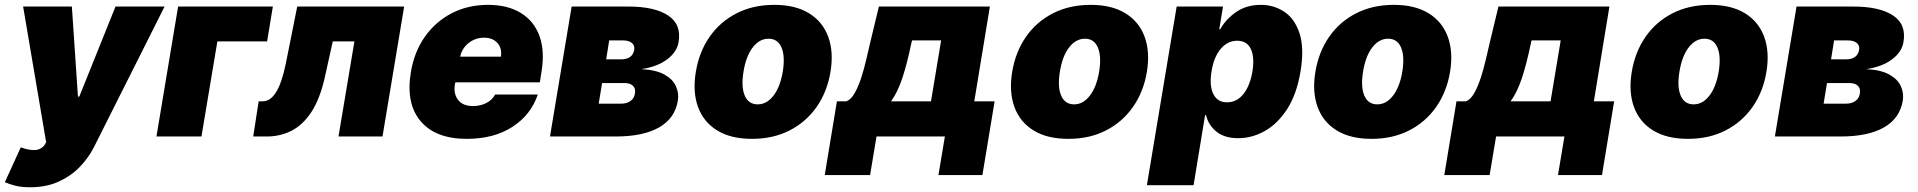

<svg xmlns="http://www.w3.org/2000/svg" viewBox="-46 -573 8053 806"><path d="M81 213.1Q42.6 213.1 16.5 206.1Q-9.6 199.2 -25.6 191.8L41.2 45.5Q75.3 58.2 101.2 56.8Q127.1 55.4 142 34.1L147.7 24.1L51.1 -545.5H255.7L281.2 -167.6H286.9L438.9 -545.5H644.9L348 45.5Q325.3 90.2 288.2 128.4Q251.1 166.5 199.4 189.8Q147.7 213.1 81 213.1Z M1099.4 -545.5 1075.3 -399.1H866.5L799.7 0H610.8L701.7 -545.5Z M1017 0 1039.8 -147.7H1056.8Q1088.8 -147.7 1112.6 -185.4Q1136.4 -223 1153.4 -304L1201.7 -545.5H1650.6L1559.7 0H1375L1441.8 -399.1H1350.9L1318.2 -251.4Q1297.6 -158.4 1261.5 -103.3Q1225.5 -48.3 1177.7 -24.1Q1130 0 1073.9 0Z M1913.4 9.9Q1782.3 9.9 1719.5 -64.6Q1656.6 -139.2 1679 -271.3Q1693.2 -355.8 1737.7 -419Q1782.3 -482.2 1850.3 -517.4Q1918.3 -552.6 2002.8 -552.6Q2085.2 -552.6 2140.4 -518.6Q2195.7 -484.7 2218.6 -422.1Q2241.5 -359.4 2227.3 -272.7L2220.2 -227.3H1865.4L1863.6 -218.8Q1857.2 -179.3 1877 -153.6Q1896.7 -127.8 1940.3 -127.8Q1970.2 -127.8 1995 -140.3Q2019.9 -152.7 2032.7 -176.1H2211.6Q2182.9 -90.9 2105.1 -40.5Q2027.3 9.9 1913.4 9.9ZM1885.7 -335.2H2056.8Q2062.1 -370.4 2042.1 -392.6Q2022 -414.8 1985.8 -414.8Q1950.3 -414.8 1922.1 -393.1Q1893.8 -371.4 1885.7 -335.2Z M2262.8 0 2353.7 -545.5H2592.3Q2701.7 -545.5 2758.5 -508.2Q2815.3 -470.9 2802.6 -396.3Q2796.2 -355.8 2755.7 -324.6Q2715.2 -293.3 2646.3 -282.7Q2707.7 -279.8 2743.1 -260.1Q2778.4 -240.4 2791.5 -211.1Q2804.7 -181.8 2799.7 -150.6Q2787.3 -76 2720.5 -38Q2653.8 0 2538.4 0ZM2467.3 -137.8H2561.1Q2585.2 -137.8 2600.9 -149.1Q2616.5 -160.5 2619.3 -180.4Q2623.2 -201 2611.3 -212.7Q2599.4 -224.4 2575.3 -224.4H2481.5ZM2498.6 -323.9H2561.1Q2609 -323.9 2616.5 -363.6Q2619.3 -382.5 2606.4 -392.9Q2593.4 -403.4 2568.2 -403.4H2511.4Z M3110.8 9.9Q3022 9.9 2964.7 -25.4Q2907.3 -60.7 2884.2 -124.1Q2861.2 -187.5 2875 -271.3Q2888.8 -355.1 2932.9 -418.5Q2976.9 -481.9 3046.2 -517.2Q3115.4 -552.6 3204.5 -552.6Q3293 -552.6 3350.3 -517.2Q3407.7 -481.9 3430.9 -418.5Q3454.2 -355.1 3440.3 -271.3Q3426.5 -187.5 3382.1 -124.1Q3337.7 -60.7 3268.6 -25.4Q3199.6 9.9 3110.8 9.9ZM3134.9 -134.9Q3172.9 -134.9 3201.2 -171.7Q3229.4 -208.5 3240.1 -272.7Q3250.4 -337 3234.6 -373.8Q3218.8 -410.5 3180.4 -410.5Q3142 -410.5 3113.8 -373.8Q3085.6 -337 3075.3 -272.7Q3064.6 -208.5 3080.4 -171.7Q3096.2 -134.9 3134.9 -134.9Z M3416.2 161.9 3467.3 -147.7H3507.1Q3527 -155.2 3542.4 -183.1Q3557.9 -210.9 3570 -248.6Q3582 -286.2 3590.9 -324.8Q3599.8 -363.3 3606.5 -392L3643.5 -545.5H4109.4L4044 -147.7H4129.3L4078.1 161.9H3893.5L3920.5 0H3633.5L3606.5 161.9ZM3694.6 -147.7H3862.2L3904.8 -403.4H3782.7L3779.8 -392Q3761.4 -303.6 3741.8 -244.9Q3722.3 -186.1 3694.6 -147.7Z M4438.9 9.9Q4350.1 9.9 4292.8 -25.4Q4235.4 -60.7 4212.4 -124.1Q4189.3 -187.5 4203.1 -271.3Q4217 -355.1 4261 -418.5Q4305 -481.9 4374.3 -517.2Q4443.5 -552.6 4532.7 -552.6Q4621.1 -552.6 4678.4 -517.2Q4735.8 -481.9 4759.1 -418.5Q4782.3 -355.1 4768.5 -271.3Q4754.6 -187.5 4710.2 -124.1Q4665.8 -60.7 4596.8 -25.4Q4527.7 9.9 4438.9 9.9ZM4463.1 -134.9Q4501.1 -134.9 4529.3 -171.7Q4557.5 -208.5 4568.2 -272.7Q4578.5 -337 4562.7 -373.8Q4546.9 -410.5 4508.5 -410.5Q4470.2 -410.5 4441.9 -373.8Q4413.7 -337 4403.4 -272.7Q4392.8 -208.5 4408.6 -171.7Q4424.4 -134.9 4463.1 -134.9Z M4768.5 204.5 4893.5 -545.5H5088.1L5072.4 -450.3H5076.7Q5099.1 -491.8 5142.8 -522.2Q5186.4 -552.6 5247.2 -552.6Q5301.1 -552.6 5345 -523.8Q5388.8 -495 5409.3 -433.2Q5429.7 -371.4 5413.4 -272.7Q5397.7 -178.3 5358 -116.1Q5318.2 -54 5264.2 -23.4Q5210.2 7.1 5152 7.1Q5094.5 7.1 5060.5 -20.4Q5026.6 -47.9 5017 -89.5H5012.8L4964.5 204.5ZM5039.8 -272.7Q5030.2 -213.1 5047.4 -178.3Q5064.6 -143.5 5105.1 -143.5Q5145.6 -143.5 5173.3 -177.7Q5201 -212 5211.6 -272.7Q5221.2 -333.5 5204.7 -367.7Q5188.2 -402 5147.7 -402Q5107.2 -402 5078.3 -367.7Q5049.4 -333.5 5039.8 -272.7Z M5711.6 9.9Q5622.9 9.9 5565.5 -25.4Q5508.2 -60.7 5485.1 -124.1Q5462 -187.5 5475.9 -271.3Q5489.7 -355.1 5533.7 -418.5Q5577.8 -481.9 5647 -517.2Q5716.3 -552.6 5805.4 -552.6Q5893.8 -552.6 5951.2 -517.2Q6008.5 -481.9 6031.8 -418.5Q6055 -355.1 6041.2 -271.3Q6027.3 -187.5 5983 -124.1Q5938.6 -60.7 5869.5 -25.4Q5800.4 9.9 5711.6 9.9ZM5735.8 -134.9Q5773.8 -134.9 5802 -171.7Q5830.3 -208.5 5840.9 -272.7Q5851.2 -337 5835.4 -373.8Q5819.6 -410.5 5781.2 -410.5Q5742.9 -410.5 5714.7 -373.8Q5686.4 -337 5676.1 -272.7Q5665.5 -208.5 5681.3 -171.7Q5697.1 -134.9 5735.8 -134.9Z M6017 161.9 6068.2 -147.7H6108Q6127.8 -155.2 6143.3 -183.1Q6158.7 -210.9 6170.8 -248.6Q6182.9 -286.2 6191.8 -324.8Q6200.6 -363.3 6207.4 -392L6244.3 -545.5H6710.2L6644.9 -147.7H6730.1L6679 161.9H6494.3L6521.3 0H6234.4L6207.4 161.9ZM6295.5 -147.7H6463.1L6505.7 -403.4H6383.5L6380.7 -392Q6362.2 -303.6 6342.7 -244.9Q6323.2 -186.1 6295.5 -147.7Z M7039.8 9.9Q6951 9.9 6893.6 -25.4Q6836.3 -60.7 6813.2 -124.1Q6790.1 -187.5 6804 -271.3Q6817.8 -355.1 6861.9 -418.5Q6905.9 -481.9 6975.1 -517.2Q7044.4 -552.6 7133.5 -552.6Q7221.9 -552.6 7279.3 -517.2Q7336.6 -481.9 7359.9 -418.5Q7383.2 -355.1 7369.3 -271.3Q7355.5 -187.5 7311.1 -124.1Q7266.7 -60.7 7197.6 -25.4Q7128.6 9.9 7039.8 9.9ZM7063.9 -134.9Q7101.9 -134.9 7130.1 -171.7Q7158.4 -208.5 7169 -272.7Q7179.3 -337 7163.5 -373.8Q7147.7 -410.5 7109.4 -410.5Q7071 -410.5 7042.8 -373.8Q7014.6 -337 7004.3 -272.7Q6993.6 -208.5 7009.4 -171.7Q7025.2 -134.9 7063.9 -134.9Z M7404.8 0 7495.7 -545.5H7734.4Q7843.8 -545.5 7900.6 -508.2Q7957.4 -470.9 7944.6 -396.3Q7938.2 -355.8 7897.7 -324.6Q7857.2 -293.3 7788.4 -282.7Q7849.8 -279.8 7885.1 -260.1Q7920.5 -240.4 7933.6 -211.1Q7946.7 -181.8 7941.8 -150.6Q7929.3 -76 7862.6 -38Q7795.8 0 7680.4 0ZM7609.4 -137.8H7703.1Q7727.3 -137.8 7742.9 -149.1Q7758.5 -160.5 7761.4 -180.4Q7765.3 -201 7753.4 -212.7Q7741.5 -224.4 7717.3 -224.4H7623.6ZM7640.6 -323.9H7703.1Q7751.1 -323.9 7758.5 -363.6Q7761.4 -382.5 7748.4 -392.9Q7735.4 -403.4 7710.2 -403.4H7653.4Z"/></svg>

Font: Inter UI Black
Style: Italic
Weight: 900
Italic angle: -9.39999°
Designer: Rasmus Andersson
Foundry: rsms
Version: 3.2;8d6f07862